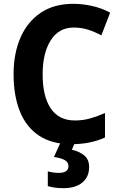

<svg xmlns="http://www.w3.org/2000/svg" viewBox="-20 -744 624 1004"><path d="M365 -600Q288 -600 245.5 -533.5Q203 -467 203 -355Q203 -240 245.5 -177Q288 -114 372 -114Q414 -114 452.5 -125Q491 -136 529 -153V-25Q453 10 353 10Q252 10 184.5 -34.5Q117 -79 84 -161.5Q51 -244 51 -356Q51 -464 87 -547Q123 -630 192.5 -677Q262 -724 363 -724Q412 -724 461 -713Q510 -702 556 -678L510 -559Q477 -577 441.5 -588.5Q406 -600 365 -600ZM446 130Q446 181 410.5 210.5Q375 240 312 240Q287 240 266 237Q245 234 230 229V152Q259 160 287 160Q338 160 338 125Q338 104 318.5 93Q299 82 262 77L297 0H372L356 39Q392 47 419 67.5Q446 88 446 130Z"/></svg>

Font: Noto Sans Lao UI SemCond
Style: Bold
Weight: 700
Width: 4
Designer: Monotype Design Team
Foundry: Monotype Imaging Inc.
Version: Version 2.000; ttfautohint (v1.8.4.7-5d5b)